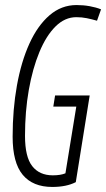

<svg xmlns="http://www.w3.org/2000/svg" viewBox="-20 -730 420 760"><path d="M187 10Q110 10 70 -38Q30 -86 30 -189Q30 -297 47 -391.5Q64 -486 96.5 -557.5Q129 -629 176 -669.5Q223 -710 283 -710Q310 -710 335 -705.5Q360 -701 380 -693L364 -648Q343 -654 323.5 -658Q304 -662 282 -662Q237 -662 200 -625.5Q163 -589 136 -524Q109 -459 94 -374Q79 -289 79 -192Q79 -109 107.5 -72.5Q136 -36 189 -36Q220 -36 239 -44L282 -308H191L198 -352H335L280 -9Q243 10 187 10Z"/></svg>

Font: Georama Condensed Light
Style: Italic
Weight: 300
Width: 3
Italic angle: -9°
Designer: Jean-Baptiste Levee
Foundry: Production Type
Version: Version 1.000